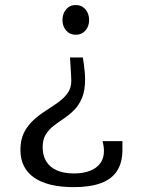

<svg xmlns="http://www.w3.org/2000/svg" viewBox="-20 -529 579 781"><path d="M317 -295.2Q319.2 -280.9 321.3 -266.2Q323.4 -251.4 324.7 -236.3Q326.1 -221.1 326.1 -205.5Q326.1 -160.1 313.6 -130.5Q301.1 -101 281.5 -81.3Q261.8 -61.7 239.8 -46.9Q217.7 -32.2 198.1 -17.1Q178.5 -1.9 166 18.4Q153.5 38.7 153.5 70.4Q153.5 103.5 168 127.3Q182.6 151.2 211 163.9Q239.4 176.5 281.2 176.5Q317.8 176.5 345.2 166.1Q372.6 155.7 387.7 135.5Q402.8 115.2 402.8 85.2Q402.8 80.7 402.4 75Q402.1 69.3 400.9 62.1Q399.7 54.9 397.2 45H478Q478 59 478 66.6Q478 74.2 478 80.6Q478 131.9 456.5 165.6Q435.1 199.2 391.2 215.7Q347.2 232.2 280 232.2Q227.7 232.2 187.3 222.6Q147 213 119.3 193.9Q91.6 174.8 77.3 146.5Q63.1 118.2 63.1 80.9Q63.1 39 78 9.7Q92.9 -19.5 116.4 -40.7Q140 -62 166.5 -78.9Q193 -95.8 216.6 -112.7Q240.2 -129.6 255.1 -150.3Q270 -170.9 270 -200Q270 -212 268.9 -228.3Q267.9 -244.7 266.8 -262.1Q265.7 -279.6 264.8 -295.2ZM288.3 -508.6Q312.5 -508.6 327.5 -491Q342.5 -473.5 342.5 -447.6Q342.5 -422 327.5 -404.8Q312.5 -387.6 288.3 -387.6Q264 -387.6 249.1 -404.8Q234.1 -422 234.1 -447.6Q234.1 -473.5 249.1 -491Q264 -508.6 288.3 -508.6Z"/></svg>

Font: Russolo 10pt ExtraLight
Style: Regular
Weight: 200
Designer: Micah Stupak-Hahn
Version: Version 1.000